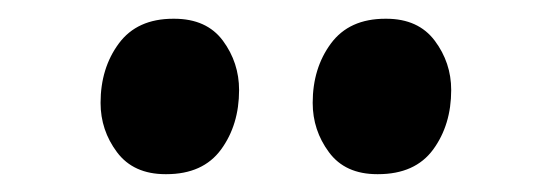

<svg xmlns="http://www.w3.org/2000/svg" viewBox="-20 -834 604 210"><path d="M161 -643.5Q126 -643.5 108 -667.5Q90 -691.5 90 -721.5Q90 -759.5 110 -786.5Q130 -813.5 169.5 -813.5H170.5Q206 -813.5 223.8 -789.5Q241.5 -765.5 241.5 -735.5Q241.5 -697.5 221.8 -670.5Q202 -643.5 162 -643.5ZM392.5 -643.5Q357.5 -643.5 339.8 -667.5Q322 -691.5 322 -721.5Q322 -759.5 342 -786.5Q362 -813.5 401.5 -813.5H402.5Q437.5 -813.5 455.5 -789.5Q473.5 -765.5 473.5 -735.5Q473.5 -697.5 453.8 -670.5Q434 -643.5 393.5 -643.5Z"/></svg>

Font: Merriweather ExtraBold
Style: Regular
Weight: 800
Version: Version 2.100